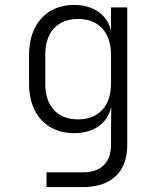

<svg xmlns="http://www.w3.org/2000/svg" viewBox="-20 -580 640 780"><path d="M169 180H317C432 180 497 119 497 9V-550H431V-455C416 -520 360 -560 281 -560C169 -560 98 -480 98 -358V-239C98 -117 169 -39 281 -39C360 -39 416 -78 431 -143H432L431 -38V9C431 80 390 120 318 120H169ZM297 -95C214 -95 164 -149 164 -237V-360C164 -449 214 -503 297 -503C382 -503 431 -448 431 -356V-241C431 -149 381 -95 297 -95Z"/></svg>

Font: JetBrains Mono ExtraLight
Style: Regular
Weight: 240
Monospace: yes
Designer: Philipp Nurullin, Konstantin Bulenkov
Foundry: JetBrains
Version: Version 2.305